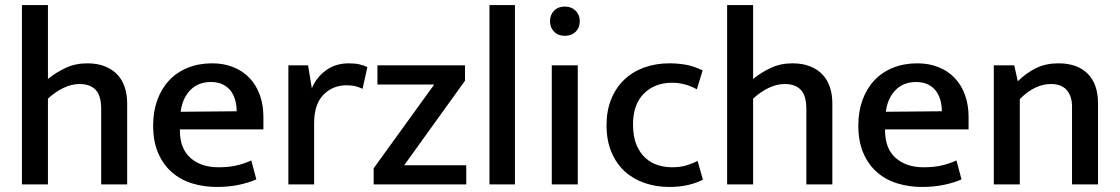

<svg xmlns="http://www.w3.org/2000/svg" viewBox="-20 -731 4438 761"><path d="M170 0H67V-711H170V-418Q202 -444 240.5 -462Q279 -480 326 -480Q366 -480 396 -468Q426 -456 445.5 -435Q465 -414 474.5 -385Q484 -356 484 -322V0H381V-299Q381 -352 359 -375Q337 -398 295 -398Q264 -398 231.5 -382.5Q199 -367 170 -340Z M1024 -218H693V-214Q693 -142 735 -105Q777 -68 846 -68Q884 -68 914.5 -74.5Q945 -81 976 -95L996 -20Q967 -7 927 1.5Q887 10 839 10Q788 10 742 -4Q696 -18 661.5 -48Q627 -78 607 -124Q587 -170 587 -234Q587 -289 603.5 -334.5Q620 -380 650.5 -412.5Q681 -445 724.5 -462.5Q768 -480 821 -480Q867 -480 904.5 -465Q942 -450 968.5 -422.5Q995 -395 1009.5 -355.5Q1024 -316 1024 -268ZM918 -290Q918 -314 912 -335Q906 -356 894 -371.5Q882 -387 862.5 -396.5Q843 -406 816 -406Q766 -406 734.5 -374Q703 -342 696 -288Z M1123 0V-472H1201L1216 -381Q1233 -423 1271 -451.5Q1309 -480 1363 -480Q1387 -480 1404.5 -476Q1422 -472 1436 -465L1417 -379Q1405 -385 1389.5 -389Q1374 -393 1354 -393Q1299 -393 1262 -355.5Q1225 -318 1225 -242V0Z M1823 -411 1582 -76H1828V0H1461V-64L1701 -396H1476V-472H1823Z M1920 0V-711H2021V0Z M2167 0V-472H2270V0ZM2219 -589Q2192 -589 2176 -605.5Q2160 -622 2160 -647Q2160 -672 2176 -688.5Q2192 -705 2219 -705Q2245 -705 2261.5 -688.5Q2278 -672 2278 -647Q2278 -621 2261.5 -605Q2245 -589 2219 -589Z M2644 -68Q2676 -68 2700.5 -75.5Q2725 -83 2745 -93L2766 -19Q2742 -6 2708 2Q2674 10 2633 10Q2581 10 2535.5 -5.5Q2490 -21 2456.5 -51.5Q2423 -82 2403.5 -128Q2384 -174 2384 -235Q2384 -291 2402 -336.5Q2420 -382 2453 -414Q2486 -446 2532 -463Q2578 -480 2633 -480Q2664 -480 2695.5 -475Q2727 -470 2765 -452L2742 -377Q2695 -403 2644 -403Q2575 -403 2532 -360Q2489 -317 2489 -238Q2489 -190 2502.5 -157.5Q2516 -125 2538 -105Q2560 -85 2587.5 -76.5Q2615 -68 2644 -68Z M2965 0H2862V-711H2965V-418Q2997 -444 3035.5 -462Q3074 -480 3121 -480Q3161 -480 3191 -468Q3221 -456 3240.5 -435Q3260 -414 3269.5 -385Q3279 -356 3279 -322V0H3176V-299Q3176 -352 3154 -375Q3132 -398 3090 -398Q3059 -398 3026.5 -382.5Q2994 -367 2965 -340Z M3819 -218H3488V-214Q3488 -142 3530 -105Q3572 -68 3641 -68Q3679 -68 3709.5 -74.5Q3740 -81 3771 -95L3791 -20Q3762 -7 3722 1.5Q3682 10 3634 10Q3583 10 3537 -4Q3491 -18 3456.5 -48Q3422 -78 3402 -124Q3382 -170 3382 -234Q3382 -289 3398.5 -334.5Q3415 -380 3445.5 -412.5Q3476 -445 3519.5 -462.5Q3563 -480 3616 -480Q3662 -480 3699.5 -465Q3737 -450 3763.5 -422.5Q3790 -395 3804.5 -355.5Q3819 -316 3819 -268ZM3713 -290Q3713 -314 3707 -335Q3701 -356 3689 -371.5Q3677 -387 3657.5 -396.5Q3638 -406 3611 -406Q3561 -406 3529.5 -374Q3498 -342 3491 -288Z M4022 0H3919V-472H4000L4014 -409Q4049 -443 4087.5 -461.5Q4126 -480 4175 -480Q4250 -480 4291 -439Q4332 -398 4332 -322V0H4229V-309Q4229 -350 4208 -374Q4187 -398 4145 -398Q4113 -398 4081.5 -382.5Q4050 -367 4022 -338Z"/></svg>

Font: Mukta Vaani Medium
Style: Regular
Weight: 500
Designer: Noopur Datye, Girish Dalvi, Yashodeep Gholap, Pallavi Karambelkar
Foundry: Ek Type
Version: Version 2.538;PS 1.000;hotconv 16.6.51;makeotf.lib2.5.65220;